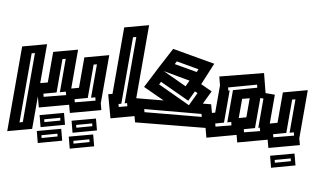

<svg xmlns="http://www.w3.org/2000/svg" viewBox="-83 -797 2013 1201"><g transform="rotate(10 924.0 -196.5)"><path d="M15 187V-351L166 -392V146ZM81 -319V120L101 114V-324Z M145 -139 212 -157V-351L363 -392V-150L390 -49L184 7ZM333 -120 297 -110V-322L277 -317V-105L197 -83L202 -64L339 -99ZM216 126 197 53 345 13 364 85ZM234 91 331 64 327 47 230 74ZM216 227 197 154 345 114 364 186ZM234 192 331 165 327 148 230 175Z M342 -139 410 -158V-351L561 -392V-86L572 -45L381 7ZM495 -110V-322L475 -317V-105L395 -83L400 -64L526 -97L521 -117ZM419 126 400 53 548 13 567 85ZM437 91 534 64 530 47 433 74ZM419 227 400 154 548 114 567 186ZM437 192 534 165 530 148 433 175Z M597 -150 623 -157V-579L774 -620V-150L801 -49L637 -4ZM688 -106 671 -101 676 -83 728 -97 723 -116 708 -112V-533L688 -528Z M753 -154 945 -172 810 -234 879 -369 948 -500 1217 -453 1159 -313 1231 -280 1190 -195 1242 -200 1282 -53 793 -6ZM984 -427 974 -408 1118 -383 1126 -402ZM1065 -283 1083 -322 914 -353ZM900 -266 1106 -170 1146 -254 1128 -262 1097 -197 909 -284ZM840 -79 1198 -112 1193 -130 835 -98Z M1210 -135 1276 -153V-326L1262 -380L1534 -450L1565 -328H1624V-86L1635 -45L1444 7L1432 -39L1249 11ZM1361 -311 1508 -352 1504 -371 1328 -322 1333 -303 1341 -305V-101L1288 -86L1293 -67L1390 -92L1385 -113L1361 -106ZM1538 -101 1470 -82 1475 -63 1573 -88 1567 -109 1558 -106V-292H1538ZM1427 -146V-145L1473 -158V-279L1427 -267Z M1603 -139 1671 -158V-351L1822 -392V-86L1833 -45L1642 7ZM1756 -110V-322L1736 -317V-105L1656 -83L1661 -64L1787 -97L1782 -117ZM1680 126 1661 53 1809 13 1828 85ZM1698 91 1795 64 1791 47 1694 74Z"/></g></svg>

Font: Blaka Hollow
Style: Regular
Weight: 400
Designer: Mohamed Gaber
Foundry: Kief Type Foundry
Version: Version 1.003; ttfautohint (v1.8.4.7-5d5b)